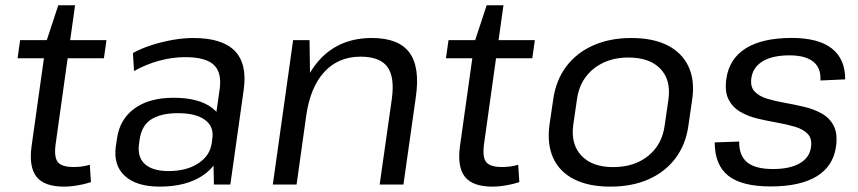

<svg xmlns="http://www.w3.org/2000/svg" viewBox="-20 -690 3207 718"><path d="M219.6 7.9Q145.4 7.9 116.4 -29.1Q87.4 -66.1 98.2 -144.3L152.9 -533.6L197.9 -670.2H260.7L188.3 -152.9Q181.3 -103 195.9 -84.2Q210.6 -65.4 255.5 -65.4Q270 -65.4 285.2 -67.3Q300.3 -69.1 315.9 -73.9L320.1 -8.9Q305.4 -4.2 288 -0.3Q270.6 3.5 253.2 5.7Q235.8 7.9 219.6 7.9ZM55.3 -540H378.1L368.6 -472.2H45.7Z M776.1 -179.2 801.4 -355.9Q810.2 -419 779.4 -447.6Q748.6 -476.3 672.5 -476.3Q623.9 -476.3 574.9 -462.8Q525.8 -449.4 481.2 -424.3L477.1 -491.7Q506.9 -508.4 545.3 -520.8Q583.6 -533.2 624.8 -540.6Q666 -547.9 702.7 -547.9Q810.8 -547.9 857.7 -500Q904.7 -452.1 891.6 -355.9L841.4 0H780ZM577 7.9Q490.5 7.9 446.9 -32.1Q403.2 -72.2 413.2 -143.2L417.6 -172.3Q427.7 -244.3 483.1 -284.4Q538.4 -324.4 628.7 -324.4Q723.9 -324.4 773.8 -286.1Q823.7 -247.9 813.5 -176.8L809.1 -145.9Q799.1 -73.8 737.2 -33Q675.2 7.9 577 7.9ZM609.9 -50.3Q677.6 -50.3 721.5 -79.1Q765.5 -107.9 772 -155.7L773.8 -170.2Q781.1 -216.1 746.8 -241.5Q712.6 -266.8 644.9 -266.8Q582.9 -266.8 546 -243.9Q509.2 -221 501.8 -165.8L500.1 -153Q492.7 -102.9 521.7 -76.6Q550.6 -50.3 609.9 -50.3Z M1445.2 -319.5Q1456.6 -402.4 1428.4 -440.2Q1400.3 -478.1 1328.4 -478.1Q1245.5 -478.1 1192.9 -421.1Q1140.3 -364.1 1125 -256.7L1075.1 -186.7L1085.3 -253.2Q1107 -396 1180.2 -471.9Q1253.4 -547.9 1370.8 -547.9Q1470.3 -547.9 1510.8 -493.7Q1551.4 -439.5 1534.9 -326L1488.7 0H1399.8ZM1076.2 -540H1137.5L1140 -363.4L1089.1 0H1000.2Z M1821.6 7.9Q1747.4 7.9 1718.4 -29.1Q1689.4 -66.1 1700.2 -144.3L1754.9 -533.6L1799.9 -670.2H1862.7L1790.3 -152.9Q1783.3 -103 1797.9 -84.2Q1812.6 -65.4 1857.5 -65.4Q1872 -65.4 1887.2 -67.3Q1902.3 -69.1 1917.9 -73.9L1922.1 -8.9Q1907.4 -4.2 1890 -0.3Q1872.6 3.5 1855.2 5.7Q1837.8 7.9 1821.6 7.9ZM1657.3 -540H1980.1L1970.6 -472.2H1647.7Z M2262.4 7.9Q2181.4 7.9 2127.2 -19.5Q2072.9 -46.9 2049.1 -98.5Q2025.3 -150.1 2034.6 -221.4L2048.8 -318.6Q2059.1 -389.9 2097.4 -441.1Q2135.6 -492.2 2198.1 -520.1Q2260.5 -547.9 2340.7 -547.9Q2421.9 -547.9 2476.1 -520.5Q2530.3 -493.1 2554.6 -441.5Q2578.9 -389.9 2568.6 -318.6L2554.5 -221.4Q2545 -150.1 2506.2 -98.5Q2467.4 -46.9 2405.5 -19.5Q2343.6 7.9 2262.4 7.9ZM2273 -65.1Q2352.2 -65.1 2404.3 -107.3Q2456.4 -149.5 2465.8 -222.1L2479.6 -317.9Q2489.9 -390.7 2449.6 -432.8Q2409.3 -474.9 2330.1 -474.9Q2277.9 -474.9 2236.8 -455.7Q2195.7 -436.5 2169.8 -401.4Q2144 -366.4 2137.5 -317.9L2123.6 -222.1Q2114.2 -150.3 2154.5 -107.7Q2194.7 -65.1 2273 -65.1Z M2862 7.2Q2754.2 7.2 2703.6 -32.7Q2652.9 -72.7 2652.7 -157.4L2744.2 -160.7Q2743.5 -108.2 2774.1 -83Q2804.7 -57.9 2870.6 -57.9Q2933.3 -57.9 2970.3 -79Q3007.3 -100.1 3012.7 -139Q3017.4 -171.4 3000.8 -188.9Q2984.3 -206.5 2953.8 -215.7Q2923.4 -225 2886.9 -231.3Q2850.3 -237.7 2813.9 -246.3Q2777.4 -255 2748.5 -271.8Q2719.7 -288.6 2704.5 -318.1Q2689.4 -347.5 2696.4 -396.7Q2707.5 -470.9 2769.3 -509.5Q2831.1 -548.1 2940.6 -548.1Q3040.1 -548.1 3090.4 -509Q3140.8 -469.8 3140.7 -393.2L3048 -389Q3051 -435.3 3021.6 -459.1Q2992.2 -483 2932.3 -483Q2869.2 -483 2832.6 -461.1Q2796 -439.2 2789.8 -398.5Q2785.1 -366.1 2801.6 -348.2Q2818.1 -330.3 2848.6 -320.9Q2879 -311.6 2915.6 -305.3Q2952.1 -298.9 2988.5 -290.2Q3024.9 -281.5 3053.8 -265Q3082.8 -248.6 3097.9 -219.1Q3113.1 -189.6 3106.1 -140.5Q3095.6 -68.1 3033.7 -30.4Q2971.8 7.2 2862 7.2Z"/></svg>

Font: Pathway Extreme 8pt Thin
Style: Italic
Weight: 100
Italic angle: -8°
Designer: Eduardo Rodriguez Tunni
Foundry: Eduardo Rodriguez Tunni
Version: Version 1.000